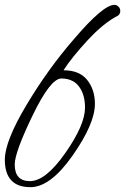

<svg xmlns="http://www.w3.org/2000/svg" viewBox="-154 -485 518 795"><path d="M239 -55Q239 27 147 158.5Q55 290 -28 290Q-134 290 -134 176Q-134 100 -44.5 -50Q45 -200 153 -324Q273 -465 320 -465Q328 -465 336 -458Q344 -451 344 -439Q344 -427 334 -420Q275 -390 208.5 -318Q142 -246 109 -194Q175 -194 207 -154Q239 -114 239 -55ZM198 -39Q198 -87 179 -118Q154 -160 100 -160Q55 -160 -19 -7Q-93 146 -93 196Q-93 265 -30 265Q35 265 116.5 148.5Q198 32 198 -39Z"/></svg>

Font: Alex Brush
Style: Regular
Weight: 400
Designer: Robert E. Leuschke
Foundry: Robert E. Leuschke
Version: Version 1.003